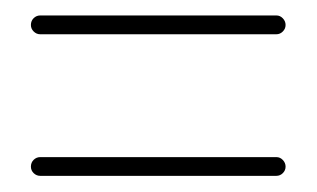

<svg xmlns="http://www.w3.org/2000/svg" viewBox="-20 -382 406 246"><path d="M345.9 -168.5Q345.9 -163.7 342.4 -160.2Q338.9 -156.7 334.1 -156.7H31.5Q26.7 -156.7 23.1 -160.2Q19.6 -163.7 19.6 -168.5Q19.6 -173.7 23.1 -177.2Q26.7 -180.7 31.5 -180.7H334.1Q338.9 -180.7 342.4 -177Q345.9 -173.3 345.9 -168.5ZM345.9 -350Q345.9 -345.2 342.4 -341.7Q338.9 -338.1 334.1 -338.1H31.5Q26.7 -338.1 23.1 -341.7Q19.6 -345.2 19.6 -350Q19.6 -355.2 23.1 -358.7Q26.7 -362.2 31.5 -362.2H334.1Q338.9 -362.2 342.4 -358.5Q345.9 -354.8 345.9 -350Z"/></svg>

Font: 26F Galaxy Hebrew Thin
Style: Regular
Weight: 100
Designer: C₂₉H₂₅N₃O₅
Version: Version 1.000